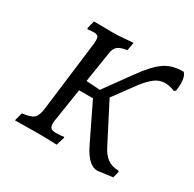

<svg xmlns="http://www.w3.org/2000/svg" viewBox="-120 -630 774 767"><g transform="rotate(30 266.5 -246.5)"><path d="M533 -457Q533 -440 530 -423L523 -418Q499 -428 478 -428Q452 -428 431 -412Q410 -396 386 -365L314 -267L402 -96Q418 -63 438.5 -47.5Q459 -32 489 -32L494 -28L486 2L417 11Q375 11 339 -64L258 -231H194L172 -89Q169 -74 169 -64Q169 -49 175.5 -43Q182 -37 198 -37Q211 -37 221.5 -38Q232 -39 235 -40L237 -37L225 2Q223 2 199.5 1Q176 0 128 0L32 1L42 -37Q80 -41 94 -53Q108 -65 112 -98L152 -420Q153 -427 153 -438Q153 -451 148 -456Q143 -461 130 -461Q120 -461 112 -460Q104 -459 101 -459L99 -463L108 -499L196 -498Q221 -498 252 -501Q283 -504 288 -504L281 -466Q251 -462 238.5 -451.5Q226 -441 223 -418L201 -278L265 -274L351 -393Q395 -455 431 -480Q467 -505 519 -504Q533 -490 533 -457Z"/></g></svg>

Font: Alegreya SC
Style: Italic
Weight: 400
Italic angle: -7°
Designer: Juan Pablo del Peral
Foundry: Huerta Tipografica
Version: Version 2.007; ttfautohint (v1.6)